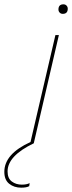

<svg xmlns="http://www.w3.org/2000/svg" viewBox="-115 -662 333 887"><path d="M178 -642Q187 -642 192.5 -636Q198 -630 198 -622Q198 -598 175 -598Q166 -598 160.5 -604Q155 -610 155 -618Q155 -642 178 -642ZM26 -6 141 -500H157L41 0Q-80 58 -80 130Q-80 162 -60.5 176.5Q-41 191 -14 191Q8 191 22 184L20 198Q8 205 -17 205Q-50 205 -72.5 187Q-95 169 -95 132Q-95 49 26 -6Z"/></svg>

Font: Elaine Sans Thin
Style: Italic
Weight: 250
Italic angle: -13°
Designer: Wei Huang
Foundry: Wei Huang
Version: Version 2.001;December 24, 2019;FontCreator 12.0.0.2547 64-b